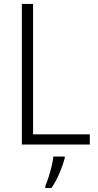

<svg xmlns="http://www.w3.org/2000/svg" viewBox="-20 -734 497 975"><path d="M91 0V-714H148V-52H436V0ZM309 69Q300 103 282 145.5Q264 188 241 221H210V211Q217 195 226 167.5Q235 140 242 111Q249 82 251 61H309Z"/></svg>

Font: Noto Sans Myanmar SemiCondensed Light
Style: Regular
Weight: 300
Width: 4
Designer: Monotype Design Team
Foundry: Monotype Imaging Inc.
Version: Version 2.107; ttfautohint (v1.8.4.7-5d5b)